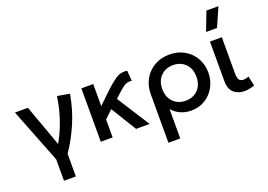

<svg xmlns="http://www.w3.org/2000/svg" viewBox="-129 -1112 2336 1673"><g transform="rotate(-20 1039.0 -275.0)"><path d="M213 210V11.5L14.5 -495H135L274.5 -109Q318.5 -183.5 354.8 -285.8Q391 -388 408 -505L522 -485Q497.5 -345.5 445 -223.2Q392.5 -101 323 0V210Z M630.5 0V-495H740.5V-291L853.5 -398.5Q911.5 -453.5 956.8 -482.8Q1002 -512 1058.5 -503L1066 -407Q1024.5 -413 993 -391Q961.5 -369 919.5 -329.5L890.5 -302.5L1084 0H958L813 -236L740.5 -166.5V0Z M1181.5 210V-242.5Q1181.5 -317 1215.5 -377.8Q1249.5 -438.5 1310 -474.2Q1370.5 -510 1449.5 -510Q1530 -510 1590.5 -474.5Q1651 -439 1684.2 -379.2Q1717.5 -319.5 1717.5 -247.5Q1717.5 -174.5 1685.2 -115Q1653 -55.5 1596.2 -20.2Q1539.5 15 1465.5 15Q1412.5 15 1366.2 -6Q1320 -27 1291 -63V210ZM1449.5 -82.5Q1518.5 -82.5 1563 -127Q1607.5 -171.5 1607.5 -247.5Q1607.5 -323.5 1562.8 -368Q1518 -412.5 1449.5 -412.5Q1380.5 -412.5 1335.8 -368Q1291 -323.5 1291 -247.5Q1291 -171.5 1335.8 -127Q1380.5 -82.5 1449.5 -82.5Z M1962 14Q1900.5 14 1861.8 -20.2Q1823 -54.5 1823 -128.5V-495H1933V-160Q1933 -116.5 1945.5 -99.5Q1958 -82.5 1987 -82.5Q2006.5 -82.5 2034.5 -93.5L2053.5 -3.5Q2030 4.5 2006.8 9.2Q1983.5 14 1962 14ZM1819.5 -585 1886.5 -759.5H1998L1921 -585Z"/></g></svg>

Font: Geologica
Style: Regular
Weight: 400
Designer: Sindre Bremnes, Frode Helland
Foundry: Monokrom Skriftforlag AS
Version: Version 1.010; ttfautohint (v1.8.4.7-5d5b);gftools[0.9.28]